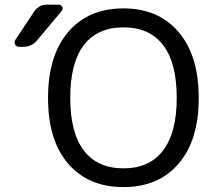

<svg xmlns="http://www.w3.org/2000/svg" viewBox="-20 -800 896 810"><path d="M501 -10.7Q352.5 -10.7 267.6 -109.4Q182.6 -208 182.6 -386.7Q182.6 -565.4 267.6 -665Q352.5 -764.6 501 -764.6Q648.4 -764.6 733.4 -665Q818.4 -565.4 818.4 -386.7Q818.4 -208 733.4 -109.4Q648.4 -10.7 501 -10.7ZM124 -751Q143.6 -780.3 177.7 -780.3H228.5Q238.3 -780.3 242.7 -771Q247.1 -761.7 240.2 -753.9L135.7 -628.9Q113.3 -602.5 78.1 -602.5H60.5Q48.8 -602.5 43.9 -612.3Q41 -617.2 41 -621.1Q41 -626 44.9 -631.8ZM667 -164.1Q725.6 -239.3 725.6 -387.2Q725.6 -535.2 668 -609.9Q610.4 -684.6 501 -684.6Q391.6 -684.6 334 -609.9Q276.4 -535.2 276.4 -387.2Q276.4 -239.3 334 -164.6Q391.6 -89.8 501 -89.8Q610.4 -89.8 667 -164.1Z"/></svg>

Font: Gen Jyuu GothicL Regular
Style: Regular
Weight: 400
Designer: [Source Han Sans]
Ryoko NISHIZUKA  (kana & ideographs); Paul D. Hunt (Latin, Greek & Cyrillic); Wenlong ZHANG  (bopomofo
Version: Version 1.002.20150607